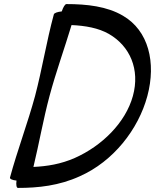

<svg xmlns="http://www.w3.org/2000/svg" viewBox="-20 -871 761 942"><path d="M244 -800C208 -667 187 -533 152 -400C116 -267 65 -133 29 0C27 7 41 13 61 15C58 36 61 51 68 51C168 51 270 40 371 -6C536 -79 659 -236 703 -400C747 -564 709 -721 583 -794C505 -840 406 -851 306 -851C299 -851 290 -836 283 -815C262 -813 245 -807 244 -800ZM223 -400C254 -516 296 -632 331 -748C398 -745 463 -734 515 -704C617 -645 668 -531 632 -400C596 -269 480 -155 347 -96C279 -66 211 -55 144 -52C172 -168 192 -284 223 -400Z"/></svg>

Font: Nupuram Medium Oblique
Style: Regular
Weight: 500
Designer: Santhosh Thottingal (santhosh.thottingal@gmail.com)
Foundry: SMC
Version: Version 1.000